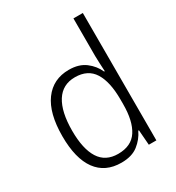

<svg xmlns="http://www.w3.org/2000/svg" viewBox="-184 -871 909 992"><g transform="rotate(-30 271.0 -375.0)"><path d="M249 10Q153 10 102.5 -59Q52 -128 52 -261Q52 -398 105 -470Q158 -542 252 -542Q312 -542 350 -513Q388 -484 406 -443H410Q409 -466 407.5 -490.5Q406 -515 406 -535V-760H462V0H417L410 -90H406Q387 -49 349.5 -19.5Q312 10 249 10ZM257 -38Q336 -38 371.5 -92.5Q407 -147 407 -248V-276Q407 -381 372 -437Q337 -493 260 -493Q186 -493 148 -433Q110 -373 110 -260Q110 -152 146 -95Q182 -38 257 -38Z"/></g></svg>

Font: Noto Sans Lao SemiCondensed Light
Style: Regular
Weight: 300
Width: 4
Designer: Monotype Design Team
Foundry: Monotype Imaging Inc.
Version: Version 2.003; ttfautohint (v1.8.4.7-5d5b)